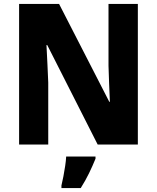

<svg xmlns="http://www.w3.org/2000/svg" viewBox="-20 -734 796 975"><path d="M680 0H476L220 -505H216Q219 -454 221 -405.5Q223 -357 225 -315V0H77V-714H280L535 -217H538Q536 -267 534 -313Q532 -359 531 -400V-714H680ZM465 72Q450 109 432 146Q414 183 390 221H292V208Q297 188 302 161.5Q307 135 311 108.5Q315 82 316 61H465Z"/></svg>

Font: Noto Sans Gurmukhi SemiCondensed ExtraBold
Style: Regular
Weight: 800
Width: 4
Designer: Jelle Bosma - Monotype Design Team
Foundry: Monotype Imaging Inc.
Version: Version 2.004; ttfautohint (v1.8.4.7-5d5b)